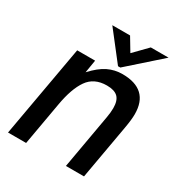

<svg xmlns="http://www.w3.org/2000/svg" viewBox="-179 -888 948 1011"><g transform="rotate(30 295.0 -382.0)"><path d="M17 0 116 -557H225L212 -479Q257 -528 298 -548Q339 -568 386 -568Q466 -568 506.5 -530Q547 -492 547 -417Q547 -384 537 -328L479 0H369L427 -329Q433 -362 433 -388Q433 -434 412 -454.5Q391 -475 345 -475Q268 -475 229.5 -420Q191 -365 173 -261L127 0ZM358 -592H344L210 -764H318L366 -684L444 -764H552Z"/></g></svg>

Font: Open Sauce One Medium Italic
Style: Regular
Weight: 500
Italic angle: -10°
Designer: Alfredo Marco Pradil
Foundry: Creative Sauce Fz LLC
Version: Version 1.477